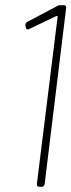

<svg xmlns="http://www.w3.org/2000/svg" viewBox="-20 -720 275 740"><path d="M201 -697 84 -635C79 -632 77 -627 78 -621L80 -613C81 -607 86 -605 92 -608L197 -658C200 -660 202 -658 202 -655L122 -10C122 -4 125 0 131 0H141C146 0 151 -4 152 -10L235 -690C236 -696 232 -700 227 -700H214C210 -700 206 -700 201 -697Z"/></svg>

Font: Barlow Condensed Thin
Style: Italic
Weight: 250
Width: 3
Italic angle: -7°
Designer: Jeremy Tribby
Foundry: Tribby Type
Version: Version 1.422;hotconv 1.0.109;makeotfexe 2.5.65596